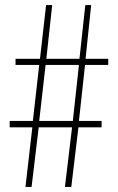

<svg xmlns="http://www.w3.org/2000/svg" viewBox="-20 -734 464 754"><path d="M314 -479 290 -259H379V-234H288L260 0H235L263 -234H132L104 0H80L107 -234H18V-259H109L134 -479H41V-503H137L161 -714H185L162 -503H292L315 -714H338L316 -503H405V-479ZM134 -259H266L290 -479H159Z"/></svg>

Font: Noto Sans Thai Looped UI Condensed Thin
Style: Regular
Weight: 100
Width: 3
Designer: Cadson Demak Team
Foundry: Cadson Demak Co., Ltd.
Version: Version 1.000; ttfautohint (v1.8.4.7-5d5b)